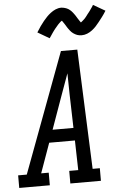

<svg xmlns="http://www.w3.org/2000/svg" viewBox="-89 -1018 687 1063"><g transform="rotate(-5 254.5 -487.0)"><path d="M-26 0V-70H22L270 -735H361L388 -70H428V0H258V-70H308L304 -235H161L102 -70H144V0ZM186 -305H302L297 -490Q297 -520 296 -549.5Q295 -579 295 -609Q284 -579 273.5 -549.5Q263 -520 252 -490ZM214 -811 149 -849Q160 -867 170.5 -882Q181 -897 191 -909Q201 -921 210.5 -931Q220 -941 233 -951Q246 -961 261 -967.5Q276 -974 292 -974Q297 -974 302.5 -973Q308 -972 313 -970.5Q318 -969 323 -967Q328 -965 332.5 -962Q337 -959 340.5 -956Q344 -953 347.5 -949.5Q351 -946 354.5 -941.5Q358 -937 361 -933Q364 -929 367 -924.5Q370 -920 372 -916.5Q374 -913 377.5 -907.5Q381 -902 384 -897.5Q387 -893 389 -890Q391 -887 394 -883Q398 -886 401 -888.5Q404 -891 409 -895.5Q414 -900 415.5 -901.5Q417 -903 419.5 -906Q422 -909 424.5 -912Q427 -915 429.5 -918.5Q432 -922 435 -926Q438 -930 441.5 -934Q445 -938 448 -942.5Q451 -947 454.5 -952Q458 -957 462 -962.5Q466 -968 469 -974L535 -936Q524 -918 513 -903.5Q502 -889 492.5 -877Q483 -865 473.5 -854.5Q464 -844 451 -834Q438 -824 423 -818Q408 -812 392 -812Q386 -812 379.5 -813Q373 -814 367.5 -816Q362 -818 356.5 -821Q351 -824 346 -827.5Q341 -831 337 -835Q333 -839 329 -844Q325 -849 321.5 -854Q318 -859 315 -863.5Q312 -868 309 -873.5Q306 -879 302 -884.5Q298 -890 295.5 -894Q293 -898 290 -902Q286 -900 283 -897.5Q280 -895 275 -890Q270 -885 268.5 -883.5Q267 -882 264.5 -879Q262 -876 259.5 -873Q257 -870 254 -866.5Q251 -863 248 -859.5Q245 -856 242 -851.5Q239 -847 235.5 -842.5Q232 -838 229 -833Q226 -828 222 -822.5Q218 -817 214 -811Z"/></g></svg>

Font: Iosevka Gothic
Style: Italic
Weight: 400
Italic angle: -9°
Monospace: yes
Designer: Belleve Invis
Foundry: Belleve Invis
Version: Version 15.5.1; ttfautohint (v1.8.4)